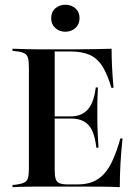

<svg xmlns="http://www.w3.org/2000/svg" viewBox="-20 -772 576 792"><path d="M142.7 -2.4Q119.4 -2.4 98 -2Q76.6 -1.6 60.1 -1.2Q43.5 -0.8 31.5 0V-8.9L47.6 -10.5Q69.4 -13.7 80.6 -19.4Q91.9 -25 95.6 -38.7Q99.2 -52.4 99.2 -78.2V-492.7Q99.2 -518.5 95.6 -532.3Q91.9 -546 80.6 -552Q69.4 -558.1 47.6 -560.5L31.5 -562.1V-571Q43.5 -571 60.1 -570.2Q76.6 -569.4 98 -569Q119.4 -568.5 142.7 -568.5H153.2H280.6Q337.1 -568.5 375.8 -569.4Q414.5 -570.2 440.3 -571Q440.3 -533.9 442.3 -493.5Q444.4 -453.2 448.4 -409.7H439.5Q423.4 -465.3 402.4 -498.4Q381.5 -531.5 350 -545.6Q318.5 -559.7 271 -559.7H205.6V-71.8Q205.6 -46.8 209.7 -33.9Q213.7 -21 225.8 -16.1Q237.9 -11.3 259.7 -11.3H300Q335.5 -11.3 362.1 -21.8Q388.7 -32.3 409.3 -54.8Q429.8 -77.4 446 -113.7Q462.1 -150 476.6 -200.8H485.5Q479.8 -148.4 477 -98Q474.2 -47.6 474.2 0Q442.7 -1.6 397.6 -2Q352.4 -2.4 284.7 -2.4H153.2ZM180.6 -283.1V-291.9H339.5V-283.1ZM377.4 -162.9Q372.6 -205.6 360.5 -232.3Q348.4 -258.9 326.6 -271Q304.8 -283.1 271.8 -283.1V-291.9Q316.9 -291.9 342.3 -320.6Q367.7 -349.2 375 -411.3H383.9Q381.5 -362.1 381.5 -335.9Q381.5 -309.7 381.5 -287.1Q381.5 -269.4 381.9 -251.6Q382.3 -233.9 383.5 -212.9Q384.7 -191.9 386.3 -162.9ZM249.2 -641.1Q225 -641.1 208.1 -656.5Q191.1 -671.8 191.1 -696.8Q191.1 -722.6 208.1 -737.5Q225 -752.4 249.2 -752.4Q274.2 -752.4 291.1 -737.5Q308.1 -722.6 308.1 -696.8Q308.1 -671.8 291.1 -656.5Q274.2 -641.1 249.2 -641.1Z"/></svg>

Font: Playfair 144pt SemiCondensed SemiBold
Style: Regular
Weight: 600
Width: 4
Designer: Claus Eggers Sørensen
Foundry: Claus Eggers Sørensen
Version: Version 2.203